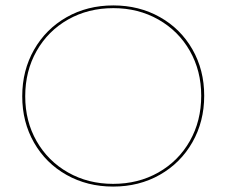

<svg xmlns="http://www.w3.org/2000/svg" viewBox="-20 -683 835 708"><path d="M62 -328Q62 -423 105.5 -499.5Q149 -576 225.5 -619.5Q302 -663 398 -663Q493 -663 569.5 -620Q646 -577 689.5 -501Q733 -425 733 -330Q733 -235 689.5 -158.5Q646 -82 569.5 -38.5Q493 5 397 5Q302 5 225.5 -38Q149 -81 105.5 -157Q62 -233 62 -328ZM722 -330Q722 -422 680 -495.5Q638 -569 564 -611Q490 -653 398 -653Q305 -653 231 -611Q157 -569 115 -495Q73 -421 73 -328Q73 -236 115 -162.5Q157 -89 231 -47Q305 -5 397 -5Q490 -5 564 -47Q638 -89 680 -163Q722 -237 722 -330Z"/></svg>

Font: Ysabeau Hairline
Style: Regular
Weight: 100
Designer: Christian Thalmann (Catharsis Fonts)
Version: Version 0.003